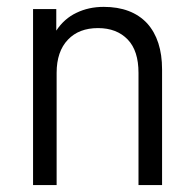

<svg xmlns="http://www.w3.org/2000/svg" viewBox="-20 -533 562 553"><path d="M142.1 -506.8V-444.8Q165 -479.5 200.2 -496.1Q235.4 -513.2 278.8 -513.2Q359.4 -513.2 403.8 -465.8Q446.8 -418 446.8 -333V0H378.9V-323.2Q378.9 -386.7 348.1 -418.9Q316.4 -452.1 262.2 -452.1Q207.5 -452.1 175.8 -418.9Q143.1 -384.8 143.1 -323.2V0H75.2V-506.8Z"/></svg>

Font: D-DIN-PRO
Style: Regular
Weight: 400
Designer: Charles Nix
Foundry: Datto Inc.
Version: Version 1.000;hotconv 1.0.109;makeotfexe 2.5.65596